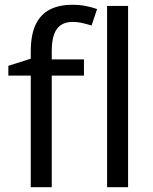

<svg xmlns="http://www.w3.org/2000/svg" viewBox="-20 -785 642 805"><path d="M332 -468H197V0H109V-468H15V-509L109 -539V-570Q109 -639 129.5 -682Q150 -725 189 -745Q228 -765 283 -765Q315 -765 341.5 -759.5Q368 -754 387 -747L364 -678Q348 -683 327 -688Q306 -693 284 -693Q240 -693 218.5 -663.5Q197 -634 197 -571V-536H332ZM517 0H429V-760H517Z"/></svg>

Font: Noto Sans Ambassadori
Style: Regular
Weight: 400
Designer: Monotype Design Team
Foundry: Monotype Imaging Inc.
Version: Version 2.013